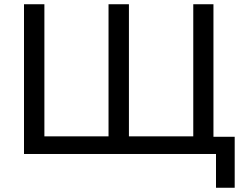

<svg xmlns="http://www.w3.org/2000/svg" viewBox="-20 -725 1153 904"><path d="M997 159V0H93V-705H189V-83H491V-705H587V-83H890V-705H985V-81H1085V159Z"/></svg>

Font: Nunito Sans 10pt Medium
Style: Regular
Weight: 500
Designer: Vernon Adams
Foundry: Vernon Adams
Version: Version 3.101;gftools[0.9.27]